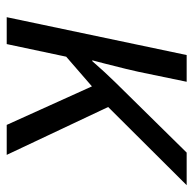

<svg xmlns="http://www.w3.org/2000/svg" viewBox="-22 -554 576 572"><g transform="rotate(90 266.0 -268.0)"><path d="M144 -536.1H223.6L193.8 -392.1Q189 -368.7 169.4 -292L159.7 -254.9H162.1Q195.8 -293.5 224.6 -322.8L434.6 -536.1H531.7L298.8 -302.2L441.4 0H352.1L237.3 -253.9L148.9 -177.2L111.3 0H31.2Z"/></g></svg>

Font: Viking Open Sans
Style: Italic
Weight: 400
Italic angle: -12°
Foundry: Ascender Corporation
Version: Version 2.000